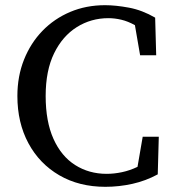

<svg xmlns="http://www.w3.org/2000/svg" viewBox="-20 -705 671 740"><path d="M386 15Q285 15 208.5 -29.5Q132 -74 89.5 -153Q47 -232 47 -335Q47 -411 72.5 -475Q98 -539 143.5 -586Q189 -633 250.5 -659Q312 -685 385 -685Q426 -685 477 -675.5Q528 -666 578 -637L582 -492H520L500 -608Q473 -623 447.5 -629Q422 -635 398 -635Q331 -635 276 -600.5Q221 -566 188.5 -499.5Q156 -433 156 -335Q156 -237 186 -170Q216 -103 269.5 -69Q323 -35 391 -35Q420 -35 450.5 -41.5Q481 -48 510 -62L530 -178H592L588 -33Q542 -8 490.5 3.5Q439 15 386 15Z"/></svg>

Font: Source Serif 4
Style: Regular
Weight: 400
Designer: Frank Grießhammer
Foundry: Adobe
Version: Version 4.005;hotconv 1.1.0;makeotfexe 2.6.0